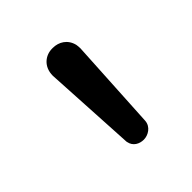

<svg xmlns="http://www.w3.org/2000/svg" viewBox="-87 -812 361 361"><g transform="rotate(-45 93.5 -631.5)"><path d="M73.2 -533.2C73.2 -531.7 73.2 -530.3 73.7 -528.8C76.2 -515.6 87.9 -509.8 99.1 -509.8C110.8 -509.8 125 -518.1 126 -533.2L136.2 -715.8C136.2 -719.2 135.7 -722.7 135.3 -725.6C130.9 -744.1 115.7 -752.9 100.1 -752.9H98.1C80.6 -752.9 63 -740.2 63 -715.8Z"/></g></svg>

Font: Tuffy
Style: Regular
Weight: 500
Designer: Thatcher Ulrich, Karoly Barta and Michael Everson
Version: Version 001.270